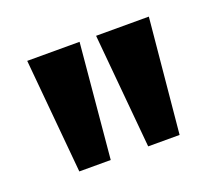

<svg xmlns="http://www.w3.org/2000/svg" viewBox="-63 -772 506 448"><g transform="rotate(-20 190.5 -548.0)"><path d="M237 -406 211 -690H342L315 -406ZM66 -406 40 -690H170L144 -406Z"/></g></svg>

Font: Radio Canada Big Medium
Style: Regular
Weight: 500
Designer: Étienne Aubert Bonn
Foundry: Coppers and Brasses
Version: Version 1.001